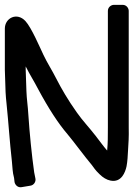

<svg xmlns="http://www.w3.org/2000/svg" viewBox="-43 -725 551 792"><path d="M399 -104C380 -126 377 -132 352 -164C325 -199 297 -228 274 -261C237 -313 210 -360 190 -399C172 -435 152 -465 136 -499C123 -526 87 -611 62 -638C27 -676 -23 -651 -23 -607V-437L-20 -345C-19 -329 -18 -313 -16 -297C-8 -220 -3 -139 6 -60C9 -33 8 -17 15 9L17 26C19 37 30 50 46 47L82 41C97 39 106 24 103 11L98 -14C88 -85 79 -175 74 -251C72 -288 67 -317 66 -349L63 -437V-451C81 -415 97 -391 114 -358C158 -276 198 -215 235 -172C261 -141 308 -77 336 -44C345 -33 347 -26 368 -6C381 7 397 17 413 20C458 29 474 -15 479 -39C483 -60 484 -83 485 -102C487 -134 489 -159 488 -200V-680C488 -691 479 -705 463 -705H427C416 -705 402 -696 402 -680V-200C402 -158 402 -137 399 -104Z"/></svg>

Font: Reckless Catfish
Style: Heavy
Weight: 400
Foundry: Cannot Into Space Fonts
Version: Version 0.2894